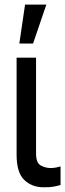

<svg xmlns="http://www.w3.org/2000/svg" viewBox="-20 -792 278 819"><path d="M50.8 -545.9H133.8V-134.8Q134.3 -96.7 154.3 -85.9Q174.3 -75.2 196.3 -75.2Q207.5 -75.2 220.2 -77.6Q232.9 -80.1 238.3 -82V-2.9Q227.5 0.5 210.2 3.9Q192.9 7.3 167 6.8Q116.7 7.3 83.5 -24.4Q50.3 -56.2 50.8 -134.8ZM62.5 -606.4 86.9 -772.5H177.7L121.1 -606.4Z"/></svg>

Font: Inter Tight
Style: Regular
Weight: 400
Designer: Rasmus Andersson
Foundry: rsms
Version: Version 3.002